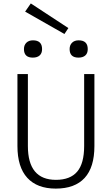

<svg xmlns="http://www.w3.org/2000/svg" viewBox="-20 -1088 654 1123"><path d="M379.9 -923.8 356.9 -889.2 127 -1020 160.2 -1067.9ZM171.9 -751Q120.1 -751 120.1 -800.8Q120.1 -824.2 134.3 -838.1Q148.4 -852.1 172.9 -852.1Q226.1 -852.1 226.1 -800.8Q226.1 -776.4 211.9 -763.7Q197.8 -751 171.9 -751ZM439 -751Q387.2 -751 387.2 -800.8Q387.2 -824.2 401.4 -838.1Q415.5 -852.1 439.9 -852.1Q493.2 -852.1 493.2 -800.8Q493.2 -776.4 479 -763.7Q464.8 -751 439 -751ZM472.2 -233.9V-654.8H532.2V-233.9Q532.2 -109.4 474.9 -47.1Q417.5 15.1 306.2 15.1Q197.3 15.1 139.6 -47.9Q82 -110.8 82 -233.9V-654.8H143.1V-233.9Q143.1 -36.1 307.1 -36.1Q390.6 -36.1 431.4 -84Q472.2 -131.8 472.2 -233.9Z"/></svg>

Font: IntelOne Mono Light
Style: Regular
Weight: 300
Designer: Fred Shallcrass
Foundry: Frere-Jones Type LLC
Version: Version 1.200;hotconv 1.1.0;makeotfexe 2.6.0;FJTRelease1.2